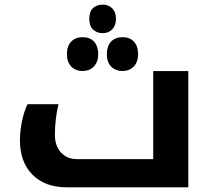

<svg xmlns="http://www.w3.org/2000/svg" viewBox="-20 -798 907 818"><path d="M264.2 0Q171.9 0 118.4 -53.7Q64.9 -107.4 64.9 -201.2Q64.9 -238.8 73.7 -281.5Q82.5 -324.2 97.2 -354H229Q213.9 -289.1 213.9 -223.1Q213.9 -176.8 239.7 -148.4Q265.6 -120.1 308.1 -120.1H632.8V-495.1H782.2V0ZM417 -656.7Q393.1 -656.7 376.7 -671.9Q360.4 -687 360.4 -717.8Q360.4 -749.5 376.7 -763.9Q393.1 -778.3 417 -778.3Q442.9 -778.3 458.5 -762.2Q474.1 -746.1 474.1 -717.8Q474.1 -690.4 458.7 -673.6Q443.4 -656.7 417 -656.7ZM332 -495.6Q301.3 -495.6 283.2 -514.9Q265.1 -534.2 265.1 -567.4Q265.1 -601.1 283 -620.4Q300.8 -639.6 332 -639.6Q363.3 -639.6 380.9 -620.4Q398.4 -601.1 398.4 -567.4Q398.4 -534.2 380.1 -514.9Q361.8 -495.6 332 -495.6ZM502.4 -495.6Q471.2 -495.6 453.1 -514.9Q435.1 -534.2 435.1 -567.4Q435.1 -601.1 452.9 -620.4Q470.7 -639.6 502.4 -639.6Q532.7 -639.6 550.5 -620.6Q568.4 -601.6 568.4 -567.4Q568.4 -534.2 550 -514.9Q531.7 -495.6 502.4 -495.6Z"/></svg>

Font: Noto Sans Kufi Arabic
Style: Bold
Weight: 700
Designer: Monotype Design team
Foundry: Monotype Imaging Inc.
Version: Version 1.02